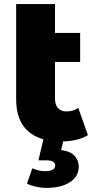

<svg xmlns="http://www.w3.org/2000/svg" viewBox="-20 -683 462 939"><path d="M410 -22Q386 -7 351.5 1Q317 9 278 9Q172 9 115.5 -43Q59 -95 59 -198V-663H249V-522H372V-380H249V-200Q249 -170 264 -154Q279 -138 305 -138Q338 -138 363 -155ZM112 215 138 140Q168 154 200 154Q250 154 250 126Q250 101 205 101H168L194 -9H293L279 51Q323 56 344 78.5Q365 101 365 132Q365 180 322 208Q279 236 207 236Q182 236 155.5 230Q129 224 112 215Z"/></svg>

Font: Montserrat Alternates ExtraBold
Style: Regular
Weight: 800
Designer: Julieta Ulanovsky
Foundry: Julieta Ulanovsky
Version: Version 7.200